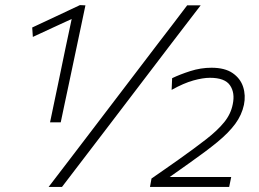

<svg xmlns="http://www.w3.org/2000/svg" viewBox="-20 -734 1018 754"><path d="M176.5 -253.5Q184 -289.5 191.2 -324Q198.5 -358.5 207.5 -401.5L237.5 -546.5Q243.5 -574 249.5 -602.8Q255.5 -631.5 261.5 -659.5Q226.5 -643.5 188.8 -626Q151 -608.5 109 -589L106.5 -626Q154.5 -648.5 201 -670.2Q247.5 -692 294 -714L315.5 -713Q307 -673.5 298.8 -633.5Q290.5 -593.5 281.5 -551.5L249.5 -400Q240.5 -357.5 233.2 -323.5Q226 -289.5 218.5 -253.5ZM171 0Q213.5 -55.5 253.8 -108.2Q294 -161 346 -229L536.5 -479Q572.5 -526.5 602 -565Q631.5 -603.5 658.8 -639Q686 -674.5 715 -713H768Q738.5 -674.5 711.2 -639Q684 -603.5 654.5 -565Q625 -526.5 589 -479L398.5 -229Q346.5 -161 306.2 -108.2Q266 -55.5 223.5 0ZM569 0 575 -33Q601.5 -51 628 -69.8Q654.5 -88.5 681 -107Q744.5 -152 789.2 -186.8Q834 -221.5 860.2 -253.8Q886.5 -286 894 -324.5Q903.5 -369.5 883.2 -399Q863 -428.5 804.5 -428.5Q777 -428.5 739.2 -418Q701.5 -407.5 654 -381L656 -427Q686 -441.5 727.2 -454.8Q768.5 -468 810.5 -468Q863 -468 893.5 -447Q924 -426 934.8 -392.8Q945.5 -359.5 938 -322.5Q929.5 -282.5 904 -247.8Q878.5 -213 833.8 -176.2Q789 -139.5 723.5 -93.5L646.5 -39H888L880 0Z"/></svg>

Font: Commissioner ExtraLight
Style: Italic
Weight: 200
Italic angle: -12°
Designer: Kostas Bartsokas
Foundry: Kostas Bartsokas
Version: Version 1.000; ttfautohint (v1.8.3)